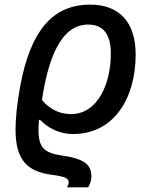

<svg xmlns="http://www.w3.org/2000/svg" viewBox="-20 -568 653 828"><path d="M269 240H360C367 228 374 213 374 195C374 144 349 117 243 102C171 91 146 68 146 -7C146 -22 147 -38 148 -51H153C180 -23 228 10 295 10C472 10 565 -145 565 -333C565 -474 493 -548 369 -548C204 -548 112 -432 68 -201C54 -125 47 -60 47 -9C47 128 103 173 205 186C266 194 276 203 276 218C276 226 273 233 269 240ZM286 -76C229 -76 188 -104 161 -137C187 -310 240 -462 360 -462C422 -462 458 -425 458 -336C458 -213 405 -76 286 -76Z"/></svg>

Font: Noto Sans Medium
Style: Italic
Weight: 500
Italic angle: -12°
Designer: Monotype Design Team
Foundry: Monotype Imaging Inc.
Version: Version 2.013